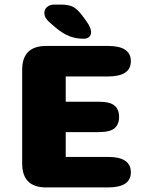

<svg xmlns="http://www.w3.org/2000/svg" viewBox="-20 -820 659 840"><path d="M552.5 -552.5Q552.5 -485.5 452.5 -485.5H267.5V-375H410.5Q461.5 -375 481.2 -358Q501 -341 501 -308.5Q501 -276 481.2 -259Q461.5 -242 410.5 -242H267.5V-133.5H452.5Q552.5 -133.5 552.5 -66.5Q552.5 0 452.5 0H182Q77 0 77 -105V-514.5Q77 -619 182 -619H452.5Q552.5 -619 552.5 -552.5ZM345 -650.5Q313 -650.5 284.2 -661.5Q255.5 -672.5 225 -698L197.5 -721.5Q174 -741.5 174 -763.5Q174 -779 186 -789.5Q198 -800 218 -800H245.5Q283.5 -800 303 -788.2Q322.5 -776.5 347 -742.5L359.5 -725Q378.5 -698.5 378.5 -678.5Q378.5 -666 369.8 -658.2Q361 -650.5 345 -650.5Z"/></svg>

Font: Sono ExtraLight Monospace ExtraBold
Style: Regular
Weight: 800
Version: Version 2.112